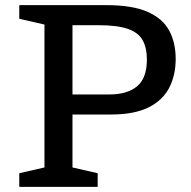

<svg xmlns="http://www.w3.org/2000/svg" viewBox="-20 -727 745 747"><path d="M55 -654V-707H394Q494.5 -707 553.5 -681.2Q612.5 -655.5 638 -608.5Q663.5 -561.5 663.5 -497.5Q663.5 -434.5 638.5 -385.8Q613.5 -337 558 -309.2Q502.5 -281.5 411 -281.5H262V-75.5L360 -53V0H55V-53L153 -75.5V-631.5ZM551.5 -495.5Q551.5 -540.5 535.2 -570.2Q519 -600 477.8 -614.5Q436.5 -629 361.5 -629H262V-359.5H405.5Q475 -359.5 513.2 -391.2Q551.5 -423 551.5 -495.5Z"/></svg>

Font: Newsreader 6pt
Style: Regular
Weight: 400
Designer: Hugues Gentile
Foundry: Production Type
Version: Version 1.003; ttfautohint (v1.8.3)